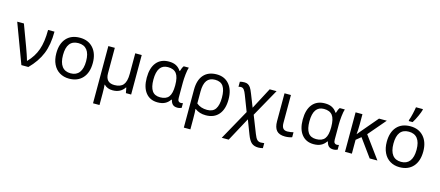

<svg xmlns="http://www.w3.org/2000/svg" viewBox="-64 -1541 5764 2517"><g transform="rotate(15 2818.5 -282.5)"><path d="M0 -536.1H90.8L198.2 -247.1Q204.6 -229 213.1 -205.3Q221.7 -181.6 230 -157.5Q238.3 -133.3 245.1 -111.1Q252 -88.9 255.9 -74.2H259.8Q343.8 -160.2 381.3 -266.8Q418.9 -373.5 418.9 -536.1H505.9Q505.9 -358.4 455.3 -234.4Q404.8 -110.4 294.9 0H200.2Z M692.9 -269Q692.9 -168 732.7 -115.5Q772.5 -63 850.1 -63Q926.8 -63 966.8 -115.5Q1006.8 -168 1006.8 -269Q1006.8 -370.1 966.6 -421.1Q926.3 -472.2 848.6 -472.2Q692.9 -472.2 692.9 -269ZM1097.7 -269Q1097.7 -137.7 1031.2 -64Q964.8 9.8 847.7 9.8Q774.9 9.8 718.8 -24.2Q662.6 -58.1 632.3 -121.6Q602.1 -185.1 602.1 -269Q602.1 -399.9 667.5 -472.9Q732.9 -545.9 851.1 -545.9Q964.4 -545.9 1031 -471.4Q1097.7 -397 1097.7 -269Z M1324.7 -189.9Q1324.7 -63 1444.8 -63Q1527.3 -63 1564.7 -108.6Q1602.1 -154.3 1602.1 -256.8V-536.1H1689.9V0H1618.7L1605 -71.8H1600.1Q1546.9 9.8 1439 9.8Q1367.7 9.8 1323.7 -35.2H1319.8Q1324.7 1 1324.7 84V240.2H1236.8V-536.1H1324.7Z M2049.8 9.8Q1946.3 9.8 1888.2 -63Q1830.1 -135.7 1830.1 -266.1Q1830.1 -399.9 1889.6 -472.9Q1949.2 -545.9 2058.1 -545.9Q2117.2 -545.9 2156.2 -525.4Q2195.3 -504.9 2221.7 -463.9H2228Q2239.7 -508.8 2259.8 -536.1H2329.1Q2317.4 -502.4 2310.5 -439.2Q2303.7 -376 2303.7 -326.2V-118.2Q2303.7 -87.4 2315.7 -74.7Q2327.6 -62 2344.7 -62Q2360.4 -62 2375 -66.9V-2.9Q2367.2 1.5 2351.3 5.6Q2335.4 9.8 2318.8 9.8Q2276.4 9.8 2254.4 -11.2Q2232.4 -32.2 2224.1 -71.8H2216.8Q2187.5 -29.3 2147.2 -9.8Q2106.9 9.8 2049.8 9.8ZM2064.9 -63Q2145.5 -63 2181.2 -109.4Q2216.8 -155.8 2216.8 -261.2V-267.1Q2216.8 -377 2180.4 -424.6Q2144 -472.2 2064 -472.2Q1920.9 -472.2 1920.9 -265.1Q1920.9 -164.6 1955.3 -113.8Q1989.7 -63 2064.9 -63Z M2704.1 -472.2Q2629.4 -472.2 2593.8 -422.9Q2558.1 -373.5 2558.1 -273.9V-111.8Q2614.7 -63 2702.1 -63Q2780.8 -63 2815.4 -114.7Q2850.1 -166.5 2850.1 -268.1Q2850.1 -370.6 2815.7 -421.4Q2781.2 -472.2 2704.1 -472.2ZM2939.9 -268.1Q2939.9 -135.3 2877.9 -62.7Q2815.9 9.8 2703.1 9.8Q2617.2 9.8 2558.1 -35.2H2553.2Q2558.1 -2 2558.1 98.1V240.2H2469.2V-274.9Q2469.2 -405.3 2531 -475.6Q2592.8 -545.9 2708 -545.9Q2814.9 -545.9 2877.4 -471.7Q2939.9 -397.5 2939.9 -268.1Z M3085 -539.1Q3113.3 -539.1 3132.8 -528.1Q3152.3 -517.1 3167.7 -495.4Q3183.1 -473.6 3205.1 -417L3272.9 -245.1L3426.3 -536.1H3520L3310.1 -160.2L3403.3 76.2Q3423.3 128.4 3443.1 148.2Q3462.9 168 3495.1 168Q3516.6 168 3540 164.1V231.9Q3508.3 240.2 3478 240.2Q3421.9 240.2 3387.2 211.4Q3352.5 182.6 3323.2 104L3252 -82L3078.1 240.2H2983.9L3211.9 -169.9L3129.9 -382.8Q3115.2 -422.9 3098.4 -445.3Q3081.5 -467.8 3056.2 -467.8Q3036.6 -467.8 3022.9 -461.9V-530.8Q3048.8 -539.1 3085 -539.1Z M3714.8 -536.1V-158.2Q3714.8 -109.9 3732.9 -85.9Q3751 -62 3792 -62Q3813.5 -62 3837.4 -65.7Q3861.3 -69.3 3874 -73.2V-5.9Q3860.8 0 3833.5 4.9Q3806.2 9.8 3779.8 9.8Q3699.7 9.8 3663.8 -31.7Q3627.9 -73.2 3627.9 -157.2V-536.1Z M4167 9.8Q4063.5 9.8 4005.4 -63Q3947.3 -135.7 3947.3 -266.1Q3947.3 -399.9 4006.8 -472.9Q4066.4 -545.9 4175.3 -545.9Q4234.4 -545.9 4273.4 -525.4Q4312.5 -504.9 4338.9 -463.9H4345.2Q4356.9 -508.8 4377 -536.1H4446.3Q4434.6 -502.4 4427.7 -439.2Q4420.9 -376 4420.9 -326.2V-118.2Q4420.9 -87.4 4432.9 -74.7Q4444.8 -62 4461.9 -62Q4477.5 -62 4492.2 -66.9V-2.9Q4484.4 1.5 4468.5 5.6Q4452.6 9.8 4436 9.8Q4393.6 9.8 4371.6 -11.2Q4349.6 -32.2 4341.3 -71.8H4334Q4304.7 -29.3 4264.4 -9.8Q4224.1 9.8 4167 9.8ZM4182.1 -63Q4262.7 -63 4298.3 -109.4Q4334 -155.8 4334 -261.2V-267.1Q4334 -377 4297.6 -424.6Q4261.2 -472.2 4181.2 -472.2Q4038.1 -472.2 4038.1 -265.1Q4038.1 -164.6 4072.5 -113.8Q4106.9 -63 4182.1 -63Z M4910.2 -536.1H5016.1L4813.5 -298.8L5032.2 0H4927.2L4751.5 -242.2L4685.5 -188V0H4592.3V-536.1H4685.5V-397Q4685.5 -329.1 4679.2 -262.2L4720.2 -312Z M5177.7 -269Q5177.7 -168 5217.5 -115.5Q5257.3 -63 5335 -63Q5411.6 -63 5451.7 -115.5Q5491.7 -168 5491.7 -269Q5491.7 -370.1 5451.4 -421.1Q5411.1 -472.2 5333.5 -472.2Q5177.7 -472.2 5177.7 -269ZM5582.5 -269Q5582.5 -137.7 5516.1 -64Q5449.7 9.8 5332.5 9.8Q5259.8 9.8 5203.6 -24.2Q5147.5 -58.1 5117.2 -121.6Q5086.9 -185.1 5086.9 -269Q5086.9 -399.9 5152.3 -472.9Q5217.8 -545.9 5335.9 -545.9Q5449.2 -545.9 5515.9 -471.4Q5582.5 -397 5582.5 -269ZM5294.9 -620.1Q5309.1 -656.7 5322 -713.1Q5335 -769.5 5339.8 -805.2H5433.6V-793.9Q5426.3 -763.2 5400.6 -706.1Q5375 -648.9 5347.7 -606H5294.9Z"/></g></svg>

Font: NotoSans
Style: Regular
Weight: 400
Designer: Monotype Design team
Foundry: Monotype Imaging Inc.
Version: Version 1.04; ttfautohint (v1.4.1)